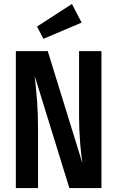

<svg xmlns="http://www.w3.org/2000/svg" viewBox="-20 -949 592 969"><path d="M492 0H330L155 -566Q163 -494 167.5 -433.5Q172 -373 172 -290V0H60V-691H221L396 -125Q390 -161 384.5 -227Q379 -293 379 -361V-691H492ZM392 -835 199 -753 167 -815 343 -929Z"/></svg>

Font: Fira Sans Compressed Medium
Style: Regular
Weight: 500
Width: 1
Designer: bBox Type GmbH & Carrois Corporate GbR & Edenspiekermann AG
Foundry: bBox Type GmbH & Carrois Corporate GbR & Edenspiekermann AG
Version: Version 4.301